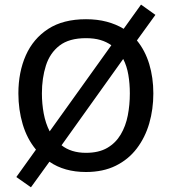

<svg xmlns="http://www.w3.org/2000/svg" viewBox="-20 -714 734 821"><path d="M112.3 86.9 49.8 43 133.8 -74.2Q95.7 -120.1 77.1 -182.6Q58.6 -245.1 58.6 -314.5Q58.6 -405.3 90.3 -477.1Q122.1 -548.8 186 -590.3Q250 -631.8 347.7 -631.8Q396.5 -631.8 436.5 -621.1Q476.6 -610.4 508.8 -590.8L583 -694.3L644.5 -650.4L565.4 -541Q600.6 -498 618.2 -439.9Q635.7 -381.8 635.7 -314.5Q635.7 -247.1 618.2 -186.5Q600.6 -126 564.9 -79.1Q529.3 -32.2 475.1 -5.4Q420.9 21.5 347.7 21.5Q254.9 21.5 191.4 -22.5ZM192.4 -152.3 456.1 -520.5Q435.5 -535.2 409.2 -543Q382.8 -550.8 347.7 -550.8Q275.4 -550.8 234.4 -519Q193.4 -487.3 176.3 -433.6Q159.2 -379.9 159.2 -314.5Q159.2 -270.5 167 -228.5Q174.8 -186.5 192.4 -152.3ZM347.7 -60.5Q402.3 -60.5 438.5 -81.5Q474.6 -102.5 496.1 -138.7Q517.6 -174.8 526.4 -220.2Q535.2 -265.6 535.2 -314.5Q535.2 -356.4 528.8 -394Q522.5 -431.6 506.8 -461.9L243.2 -92.8Q262.7 -77.1 289.1 -68.8Q315.4 -60.5 347.7 -60.5Z"/></svg>

Font: Padauk Book
Style: Regular
Weight: 400
Designer: Debbi Hosken, Becca Hirsbrunner Spalinger
Foundry: SIL International
Version: Version 5.000